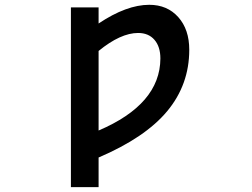

<svg xmlns="http://www.w3.org/2000/svg" viewBox="-20 -553 1040 792"><path d="M386.7 -14.6Q640.6 -123 641.6 -311.5Q641.6 -360.4 617.2 -388.7Q592.8 -417 549.8 -417Q477.5 -417 386.7 -342.8ZM386.7 218.8H272.5V-522.5H386.7V-456.1Q502 -533.2 595.7 -533.2Q669.9 -533.2 715.3 -482.4Q760.7 -431.6 760.7 -347.7Q760.7 -204.1 669.9 -94.7Q579.1 14.6 386.7 96.7Z"/></svg>

Font: GenEi Gothic M SemiBold
Style: Regular
Weight: 500
Designer: o_tamon (Modified); [Source Han Sans]
Ryoko NISHIZUKA  (kana & ideographs); Paul D. Hunt (Latin, Greek & Cyrillic); Wenl
Version: Version 1.1a;Original Version 1.004